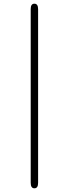

<svg xmlns="http://www.w3.org/2000/svg" viewBox="-20 -769 373 1038"><path d="M146 219.2V-720.2Q146 -749 166 -749Q186 -749 186 -719.2V219.2Q186 249 166 249Q146 249 146 219.2Z"/></svg>

Font: CMU Serif Upright Italic
Style: UprightItalic
Weight: 500
Version: Version 0.7.0